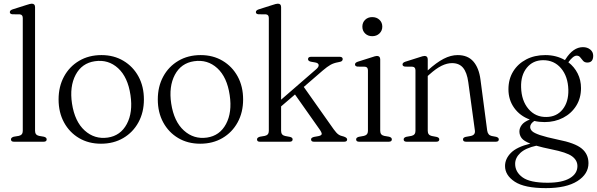

<svg xmlns="http://www.w3.org/2000/svg" viewBox="-20 -750 3160 1016"><path d="M165.5 -712.5V-57.5Q165.5 -35.5 186.5 -31L212.5 -26.5Q227 -22.5 227 -12.5Q227 0 210.5 0H54Q38 0 38 -12.5Q38 -22 52.5 -26.5L79.5 -31Q100.5 -35.5 100.5 -57V-654.5Q100.5 -672.5 85 -674L45 -674.5Q32 -676 32 -686Q32 -695.5 47 -700.5L119.5 -723.5Q140.5 -730.5 148 -730.5Q165.5 -730.5 165.5 -712.5Z M517 -458.5Q582.5 -458.5 633.2 -428.2Q684 -398 712.8 -345.2Q741.5 -292.5 741.5 -223.5Q741.5 -155.5 712.5 -102.5Q683.5 -49.5 632.2 -19.5Q581 10.5 514.5 10.5Q448.5 10.5 398 -19.5Q347.5 -49.5 318.8 -102.2Q290 -155 290 -224Q290 -292 318.8 -345Q347.5 -398 398.8 -428.2Q450 -458.5 517 -458.5ZM550.5 -22Q618 -32 651 -93.8Q684 -155.5 670.5 -246.5Q656.5 -342 604.8 -389.2Q553 -436.5 482 -426Q413 -416 380.2 -354Q347.5 -292 361 -202Q375.5 -107 428 -59.5Q480.5 -12 550.5 -22Z M1042 -458.5Q1107.5 -458.5 1158.2 -428.2Q1209 -398 1237.8 -345.2Q1266.5 -292.5 1266.5 -223.5Q1266.5 -155.5 1237.5 -102.5Q1208.5 -49.5 1157.2 -19.5Q1106 10.5 1039.5 10.5Q973.5 10.5 923 -19.5Q872.5 -49.5 843.8 -102.2Q815 -155 815 -224Q815 -292 843.8 -345Q872.5 -398 923.8 -428.2Q975 -458.5 1042 -458.5ZM1075.5 -22Q1143 -32 1176 -93.8Q1209 -155.5 1195.5 -246.5Q1181.5 -342 1129.8 -389.2Q1078 -436.5 1007 -426Q938 -416 905.2 -354Q872.5 -292 886 -202Q900.5 -107 953 -59.5Q1005.5 -12 1075.5 -22Z M1355 0Q1340 0 1340 -12.5Q1340 -22 1355 -26.5L1381.5 -31Q1402.5 -35.5 1402.5 -57V-654.5Q1402.5 -672.5 1387.5 -674L1347 -674.5Q1334 -676 1334 -686Q1334 -695.5 1349 -700.5L1421.5 -723.5Q1432 -727 1438.8 -728.8Q1445.5 -730.5 1450.5 -730.5Q1467.5 -730.5 1467.5 -712.5V-222.5L1653 -383.5Q1667.5 -396 1666.2 -406.2Q1665 -416.5 1648 -419.5L1625 -423.5Q1610 -427 1610 -437Q1610 -449.5 1626.5 -449.5H1777Q1793.5 -449.5 1793.5 -437Q1793.5 -431.5 1789 -427.2Q1784.5 -423 1768.5 -420.5Q1746 -416.5 1729 -407Q1712 -397.5 1687.5 -376.5L1587.5 -290L1746 -65.5Q1760 -46 1770.8 -38.5Q1781.5 -31 1799 -27.5Q1817 -21.5 1817 -12Q1817 0 1801 0H1641.5Q1626 0 1626 -12.5Q1626 -21.5 1641.5 -25.5L1664 -29.5Q1682 -33 1682.5 -41.2Q1683 -49.5 1667.5 -70.5L1541 -250L1467.5 -187V-57.5Q1467.5 -35 1488.5 -30.5L1515 -25.5Q1528.5 -22 1528.5 -12.5Q1528.5 0 1512.5 0Z M1949.5 -558.5Q1927 -558.5 1912.2 -572.8Q1897.5 -587 1897.5 -609Q1897.5 -631 1912.2 -645.2Q1927 -659.5 1949.5 -659.5Q1973 -659.5 1988 -645.2Q2003 -631 2003 -609Q2003 -587.5 1988 -573Q1973 -558.5 1949.5 -558.5ZM1992 -435.5V-57.5Q1992 -35.5 2013 -31L2039 -26.5Q2053.5 -22.5 2053.5 -12.5Q2053.5 0 2037 0H1880.5Q1864.5 0 1864.5 -12.5Q1864.5 -22 1878.5 -26L1906 -31Q1927 -36 1927 -57V-377.5Q1927 -395.5 1911.5 -397L1871.5 -397.5Q1858.5 -399.5 1858.5 -409Q1858.5 -418.5 1873.5 -423.5L1946 -446.5Q1967 -454 1974.5 -454Q1992 -454 1992 -435.5Z M2243.5 -435.5V-377.5Q2290 -419.5 2327.8 -439Q2365.5 -458.5 2402 -458.5Q2455.5 -458.5 2485 -424.5Q2514.5 -390.5 2522.5 -329L2558 -59.5Q2561.5 -35 2581.5 -30.5L2605.5 -26Q2619.5 -22 2619.5 -12.5Q2619.5 0 2603.5 0H2446Q2430 0 2430 -12.5Q2430 -22 2443.5 -25.5L2471 -30.5Q2496 -35.5 2493 -59L2458 -315Q2451 -366.5 2430.5 -391.2Q2410 -416 2372 -416Q2345.5 -416 2316.5 -401.8Q2287.5 -387.5 2252.5 -356L2243.5 -348V-57.5Q2243.5 -35 2264.5 -30.5L2290.5 -25.5Q2304.5 -22 2304.5 -12.5Q2304.5 0 2288.5 0H2132Q2116 0 2116 -12.5Q2116 -22 2130 -26L2157.5 -31Q2178.5 -35.5 2178.5 -57V-377.5Q2178.5 -395.5 2163 -397L2123 -397.5Q2110 -399.5 2110 -409Q2110 -418.5 2125 -423.5L2197.5 -446.5Q2219 -454 2226.5 -454Q2243.5 -454 2243.5 -435.5Z M2932.5 -11Q3022.5 6.5 3058.2 36Q3094 65.5 3094 113.5Q3094 171 3035.5 208.2Q2977 245.5 2868.5 245.5Q2755.5 245.5 2704 211.5Q2652.5 177.5 2652.5 128.5Q2652.5 90.5 2683.5 59Q2714.5 27.5 2786.5 10Q2752 -3.5 2740.2 -19.2Q2728.5 -35 2728.5 -54.5Q2728.5 -72 2740.8 -88.8Q2753 -105.5 2783.5 -117.5Q2731.5 -136.5 2701 -179Q2670.5 -221.5 2670.5 -277.5Q2670.5 -331 2695.5 -371.8Q2720.5 -412.5 2764.5 -435.5Q2808.5 -458.5 2865.5 -458.5Q2924 -458.5 2969.5 -432L2972.5 -436.5Q3013 -500.5 3064.5 -500.5Q3088 -500.5 3103.5 -487.8Q3119 -475 3119 -455Q3119 -419 3088 -419Q3073.5 -419 3065.5 -428.2Q3057.5 -437.5 3050.5 -446.5Q3043.5 -455.5 3031.5 -455.5Q3013 -455.5 2987.5 -420.5Q3019 -396.5 3036.8 -361.2Q3054.5 -326 3054.5 -284Q3054.5 -230.5 3029 -190Q3003.5 -149.5 2959.8 -126.8Q2916 -104 2861.5 -104Q2833 -104 2807.5 -110Q2785.5 -95.5 2785.5 -78Q2785.5 -66 2795.8 -56Q2806 -46 2837.5 -35.2Q2869 -24.5 2932.5 -11ZM2853.5 -431.5Q2799.5 -431 2767.5 -391.2Q2735.5 -351.5 2737.5 -288Q2739.5 -217 2776.5 -173.5Q2813.5 -130 2871 -131Q2925.5 -131.5 2957.2 -171Q2989 -210.5 2987.5 -275Q2985.5 -345.5 2948.8 -388.8Q2912 -432 2853.5 -431.5ZM2706 117Q2706 160 2745.2 188.5Q2784.5 217 2877.5 217Q2954.5 217 2995 193Q3035.5 169 3035.5 129Q3035.5 98 3007 77Q2978.5 56 2897.5 40Q2850.5 30.5 2818 21Q2761 33.5 2733.5 59.2Q2706 85 2706 117Z"/></svg>

Font: Fraunces 72pt Soft Light
Style: Regular
Weight: 300
Version: Version 1.000;[b76b70a41]